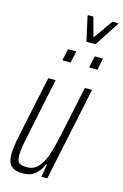

<svg xmlns="http://www.w3.org/2000/svg" viewBox="-133 -942 647 1009"><g transform="rotate(15 190.0 -438.0)"><path d="M15 -74Q15 -111 31 -188L99 -510H139L74 -197Q56 -116 56 -80Q56 -49 68 -39Q80 -29 111 -29Q150 -29 174.5 -58Q199 -87 212.5 -129.5Q226 -172 242 -245L298 -510H337L230 0H198L210 -71H206Q191 -36 166 -14Q141 8 99 8Q55 8 35 -11Q15 -30 15 -74ZM146 -620 160 -684H205L191 -620ZM292 -620 305 -684H350L337 -620ZM243 -747 214 -878 215 -884H244L273 -778L348 -884H380L378 -878L293 -747Z"/></g></svg>

Font: Saira Ultra Condensed ExLight
Style: Italic
Weight: 200
Width: 1
Italic angle: -12°
Designer: Hector Gatti with collaboration of the Omnibus-Type team
Foundry: Omnibus-Type
Version: Version 1.001; ttfautohint (v1.8)